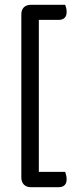

<svg xmlns="http://www.w3.org/2000/svg" viewBox="-20 -671 308 801"><path d="M69 60V-597H142V60ZM69 46H252Q254 53 256 60Q258 67 258 77Q258 93 249.5 101.5Q241 110 224 110H110Q90 110 79.5 99Q69 88 69 69ZM110 -651H252Q254 -645 256 -638Q258 -631 258 -621Q258 -605 249.5 -596.5Q241 -588 224 -588H69V-611Q69 -630 79.5 -640.5Q90 -651 110 -651Z"/></svg>

Font: Baloo Tammudu 2
Style: Regular
Weight: 400
Designer: Maithili Shingre, Omkar Shende and Ek Type
Foundry: Ek Type
Version: Version 1.700